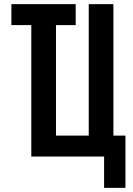

<svg xmlns="http://www.w3.org/2000/svg" viewBox="-20 -755 640 926"><path d="M482 151V0H131V-634H35V-735H345V-634H250V-101H408V-735H527V-101H585V151Z"/></svg>

Font: Zed Sans Extended
Style: Bold
Weight: 700
Width: 7
Designer: Belleve Invis
Foundry: Belleve Invis
Version: Version 1.0.0; ttfautohint (v1.8.4)